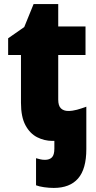

<svg xmlns="http://www.w3.org/2000/svg" viewBox="-20 -683 473 943"><path d="M244 240Q221 240 196.5 236.5Q172 233 157 227V94Q167 97 178 99.5Q189 102 201 102Q223 102 235 90Q247 78 247 47V9H237Q198 9 162.5 -9Q127 -27 105 -68Q83 -109 83 -178V-413H20V-495L99 -550L145 -663H266V-553H400V-413H266V-194Q266 -163 279.5 -150.5Q293 -138 315 -138Q336 -138 358 -144Q380 -150 404 -159V49Q404 147 363.5 193.5Q323 240 244 240Z"/></svg>

Font: Noto Sans SemiCondensed Black
Style: Regular
Weight: 900
Width: 4
Designer: Monotype Design Team
Foundry: Monotype Imaging Inc.
Version: Version 2.013; ttfautohint (v1.8.4.7-5d5b)